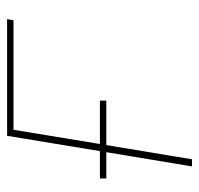

<svg xmlns="http://www.w3.org/2000/svg" viewBox="-30 -530 560 540"><g transform="rotate(-90 250.0 -260.0)"><path d="M52 0 92 -241H18V-259H95L138 -520H466L463 -502H155L115 -259H237V-241H112L72 0Z"/></g></svg>

Font: Iosevka Term Curly Th Obl
Style: Regular
Weight: 100
Italic angle: -9°
Designer: Belleve Invis
Foundry: Belleve Invis
Version: Version 32.3.0